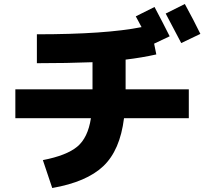

<svg xmlns="http://www.w3.org/2000/svg" viewBox="-20 -870 1040 963"><path d="M985 -700 889 -654Q835 -758 811 -802L907 -850Q953 -766 985 -700ZM57 -277V-422H444V-558Q317 -553 165 -553V-698Q510 -698 690 -734Q685 -743 675.5 -761Q666 -779 661 -788L755 -835Q796 -758 831 -688L753 -651L764 -597Q693 -581 610 -571V-422H927V-277H602Q582 -116 498 -36.5Q414 43 242 73L195 -67Q314 -90 367.5 -134.5Q421 -179 436 -277Z"/></svg>

Font: M PLUS 1p ExtraBold
Style: Regular
Weight: 800
Version: Version 1.062